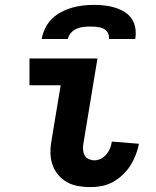

<svg xmlns="http://www.w3.org/2000/svg" viewBox="-20 -760 640 788"><path d="M351 8Q325 8 300 3.5Q275 -1 254 -13Q233 -25 217.5 -44Q202 -63 194.5 -86.5Q187 -110 187 -135.5Q187 -161 192 -187L229 -410H101V-520H380L322 -169Q320 -157 321 -144.5Q322 -132 327.5 -122Q333 -112 344.5 -107Q356 -102 368 -102Q382 -102 395 -109Q408 -116 417.5 -127.5Q427 -139 432 -152Q437 -165 439 -179L550 -170Q546 -147 537 -124Q528 -101 515 -80.5Q502 -60 483.5 -42.5Q465 -25 443 -13Q421 -1 397.5 3.5Q374 8 351 8ZM151 -600Q155 -622 165.5 -644Q176 -666 193.5 -683Q211 -700 232 -711Q253 -722 275.5 -728.5Q298 -735 321 -737.5Q344 -740 366 -740Q388 -740 410 -737.5Q432 -735 452.5 -728.5Q473 -722 491 -711Q509 -700 520.5 -683Q532 -666 535.5 -644Q539 -622 535 -600H427Q429 -614 422.5 -625.5Q416 -637 404.5 -642.5Q393 -648 379 -649.5Q365 -651 351 -651Q337 -651 323 -649.5Q309 -648 295.5 -642.5Q282 -637 271.5 -625.5Q261 -614 259 -600Z"/></svg>

Font: Iosevka HT Extrabold Extended
Style: Italic
Weight: 800
Width: 7
Italic angle: -9°
Monospace: yes
Designer: Belleve Invis
Foundry: Belleve Invis
Version: Version 32.3.0; ttfautohint (v1.8.4)